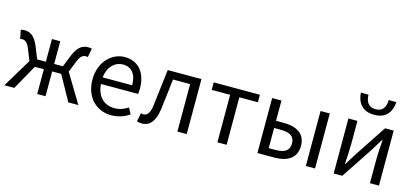

<svg xmlns="http://www.w3.org/2000/svg" viewBox="-66 -1315 3938 1831"><g transform="rotate(15 1902.5 -399.5)"><path d="M15 0H113L250 -245H339V0H421V-245H510L646 0H745L574 -284L618 -394C643 -457 668 -468 696 -468C704 -468 707 -467 714 -465L730 -551C722 -555 710 -557 698 -557C640 -557 595 -533 556 -441L507 -319H421V-543H339V-319H253L204 -441C165 -533 120 -557 62 -557C50 -557 38 -555 29 -551L46 -465C53 -467 56 -468 64 -468C92 -468 117 -457 142 -394L186 -284Z M1072 13C1145 13 1203 -11 1250 -42L1218 -103C1177 -76 1135 -60 1082 -60C979 -60 908 -134 902 -250H1268C1270 -264 1272 -282 1272 -302C1272 -457 1194 -557 1055 -557C931 -557 812 -448 812 -271C812 -92 927 13 1072 13ZM901 -315C912 -423 980 -484 1057 -484C1142 -484 1192 -425 1192 -315Z M1375 13C1454 13 1502 -47 1518 -167C1531 -268 1542 -369 1554 -469H1723V0H1815V-543H1482C1468 -426 1454 -308 1440 -190C1431 -110 1406 -75 1367 -75C1357 -75 1350 -77 1342 -79L1325 5C1341 10 1354 13 1375 13Z M2118 0H2209V-469H2392V-543H1936V-469H2118Z M2513 0H2681C2810 0 2897 -53 2897 -173C2897 -291 2810 -343 2681 -343H2605V-543H2513ZM2605 -73V-272H2671C2764 -272 2808 -241 2808 -173C2808 -104 2764 -73 2671 -73ZM2991 0H3082V-543H2991Z M3266 0H3351L3557 -311C3577 -344 3608 -394 3629 -428H3634C3629 -357 3624 -285 3624 -227V0H3713V-543H3628L3422 -232C3402 -199 3371 -149 3350 -116H3346C3350 -186 3355 -259 3355 -316V-543H3266ZM3493 -640C3618 -640 3662 -725 3667 -812H3592C3590 -748 3567 -695 3493 -695C3417 -695 3394 -748 3392 -812H3317C3322 -725 3367 -640 3493 -640Z"/></g></svg>

Font: Noto Sans CJK JP
Style: Regular
Weight: 400
Designer: Ryoko NISHIZUKA 西塚涼子 (kana, bopomofo & ideographs); Paul D. Hunt (Latin, Greek & Cyrillic); Sandoll Communications 산돌커뮤니
Foundry: Adobe
Version: Version 2.004;hotconv 1.0.118;makeotfexe 2.5.65603